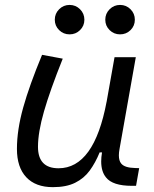

<svg xmlns="http://www.w3.org/2000/svg" viewBox="-20 -750 626 780"><path d="M194.8 10.3Q124.5 10.3 86.7 -30Q48.8 -70.3 48.8 -145Q48.8 -222.2 74.2 -313Q99.6 -403.8 150.9 -527.3L234.9 -511.7Q183.1 -382.3 158.7 -297.4Q134.3 -212.4 134.3 -153.8Q134.3 -66.4 217.8 -66.4Q362.3 -66.4 413.1 -336.9V-336.4L445.3 -517.6H531.7L465.8 -146Q462.9 -130.9 462.9 -119.1Q462.9 -97.2 472.2 -85.9Q485.8 -68.4 528.8 -67.4L545.4 -66.9L532.7 4.9H515.6Q437.5 4.9 410.6 -29.3Q391.1 -53.2 391.1 -94.2Q391.1 -111.3 394.5 -130.9H384.8Q367.7 -88.9 344.5 -57.1Q321.3 -25.4 285.4 -7.6Q249.5 10.3 194.8 10.3ZM262.7 -610.4Q237.8 -610.4 220.2 -627.7Q202.6 -645 202.6 -669.9Q202.6 -694.8 220.2 -712.4Q237.8 -730 262.7 -730Q287.6 -730 305.2 -712.4Q322.8 -694.8 322.8 -669.9Q322.8 -645 305.2 -627.7Q287.6 -610.4 262.7 -610.4ZM467.8 -610.4Q442.9 -610.4 425.3 -627.7Q407.7 -645 407.7 -669.9Q407.7 -694.8 425.3 -712.4Q442.9 -730 467.8 -730Q492.7 -730 510.3 -712.4Q527.8 -694.8 527.8 -669.9Q527.8 -645 510.3 -627.7Q492.7 -610.4 467.8 -610.4Z"/></svg>

Font: CaskaydiaCove NFP SemiLight
Style: Italic
Weight: 350
Italic angle: -10°
Designer: Aaron Bell
Foundry: Saja Typeworks
Version: Version 2111.001; VTT 6.35;Nerd Fonts 3.1.1